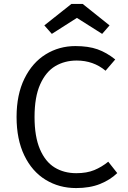

<svg xmlns="http://www.w3.org/2000/svg" viewBox="-20 -954 655 986"><path d="M571.8 -648.7 522.1 -590.8Q459.5 -643.1 373.8 -643.1Q312.3 -643.1 263.8 -614.4Q215.4 -585.6 186.4 -521Q157.4 -456.4 157.4 -353.3Q157.4 -252.3 185.1 -187.7Q212.8 -123.1 260.8 -93.8Q308.7 -64.6 371.8 -64.6Q425.6 -64.6 464.1 -80.5Q502.6 -96.4 535.9 -123.6L582.1 -65.1Q546.2 -30.3 493.8 -9.2Q441.5 11.8 370.8 11.8Q283.6 11.8 214.1 -30.8Q144.6 -73.3 104.9 -155.6Q65.1 -237.9 65.1 -353.3Q65.1 -468.2 105.6 -550.5Q146.2 -632.8 214.9 -675.1Q283.6 -717.4 367.2 -717.4Q433.8 -717.4 480.8 -700.8Q527.7 -684.1 571.8 -648.7ZM346.7 -933.8H404.6L542.6 -823.6L504.6 -780L374.9 -862.1L246.2 -780L207.7 -823.6Z"/></svg>

Font: Fira Code
Style: Regular
Weight: 400
Designer: Carrois Corporate, Edenspiekermann AG, Nikita Prokopov
Foundry: Carrois Corporate, Edenspiekermann AG, Nikita Prokopov
Version: Version 5.002